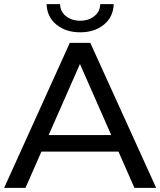

<svg xmlns="http://www.w3.org/2000/svg" viewBox="-21 -907 774 927"><path d="M204 -887H269Q270 -851 297.5 -829Q325 -807 366 -807Q407 -807 434.5 -829Q462 -851 463 -887H528Q526 -825 480.5 -788Q435 -751 366 -751Q297 -751 251.5 -788Q206 -825 204 -887ZM628 0 551 -175H179L102 0H-1L316 -700H415L733 0ZM214 -255H516L365 -598Z"/></svg>

Font: Montserrat
Style: Regular
Weight: 500
Designer: Julieta Ulanovsky
Foundry: Julieta Ulanovsky
Version: Version 7.200;PS 007.200;hotconv 1.0.88;makeotf.lib2.5.64775